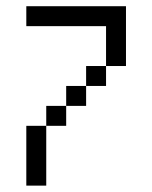

<svg xmlns="http://www.w3.org/2000/svg" viewBox="-20 -582 478 602"><path d="M62.5 -187.5H125V0H62.5ZM125 -250H187.5V-187.5H125ZM187.5 -312.5H250V-250H187.5ZM250 -375H312.5V-312.5H250ZM62.5 -562.5H375V-375H312.5V-500H62.5Z"/></svg>

Font: Pixel Operator
Style: Regular
Weight: 400
Designer: Jayvee Enaguas (HarvettFox96)
Version: 2016.04.25